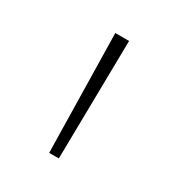

<svg xmlns="http://www.w3.org/2000/svg" viewBox="-81 -766 329 362"><g transform="rotate(30 84.0 -585.0)"><path d="M100 -714H70L75 -456H96Z"/></g></svg>

Font: Noto Sans Ethiopic SemiCondensed Thin
Style: Regular
Weight: 100
Width: 4
Designer: Monotype Design Team
Foundry: Monotype Imaging Inc.
Version: Version 2.102